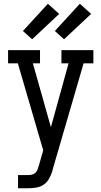

<svg xmlns="http://www.w3.org/2000/svg" viewBox="-20 -1002 540 1022"><path d="M76 0V-70H129Q139 -70 150 -72.5Q161 -75 168.5 -82.5Q176 -90 180 -100Q184 -110 187 -121L210 -202L75 -665H23V-735H193V-665H155L251 -325L345 -665H307V-735H477V-665H425L261 -102Q261 -99 260 -97Q259 -95 259 -92Q252 -71 241.5 -51.5Q231 -32 213 -19.5Q195 -7 173 -3.5Q151 0 129 0ZM321 -793 272 -837 405 -982 465 -928ZM151 -793 102 -837 235 -982 295 -928Z"/></svg>

Font: Iosevka Gothic
Style: Regular
Weight: 400
Monospace: yes
Designer: Belleve Invis
Foundry: Belleve Invis
Version: Version 15.5.1; ttfautohint (v1.8.4)